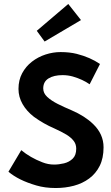

<svg xmlns="http://www.w3.org/2000/svg" viewBox="-20 -934 560 966"><path d="M260.5 12Q206 12 162.5 -1Q73 -27 22.5 -70L87 -178.5Q132 -141 193 -117.5Q222 -106 252 -106Q276.5 -106 302.2 -112.2Q328 -118.5 345.8 -135.8Q363.5 -153 363.5 -186Q363.5 -209 350.2 -225.8Q337 -242.5 314.5 -256.5Q287.5 -272.5 253 -288Q199.5 -311 151 -346Q114 -374.5 93.5 -410.5Q73 -446.5 73 -486.5Q73 -531 91.5 -565.5Q110 -600 140.8 -623.8Q171.5 -647.5 209.2 -659.8Q247 -672 285 -672Q330 -672 366 -663Q434.5 -645.5 483 -612L431 -510Q396 -534.5 346.5 -549Q321.5 -556 294.5 -556Q251 -556 224.2 -539.5Q197.5 -523 197.5 -489Q197.5 -465 217.8 -446.2Q238 -427.5 270.2 -411.2Q302.5 -395 340.5 -379Q406.5 -350.5 448.5 -310Q501 -259.5 501 -193Q501 -138 481.5 -99.2Q462 -60.5 428.5 -35.8Q395 -11 351.8 0.5Q308.5 12 260.5 12ZM204.5 -725 165 -779 323.5 -914 387.5 -833Z"/></svg>

Font: Lucymar Sans SemiBold
Style: Regular
Weight: 600
Foundry: The League of Moveable Type (original font) / Main changes by Cristiano Sobral with portions from Mirco Monsees
Version: Version 2.001;August 30, 2020;FontCreator 13.0.0.2681 64-bit